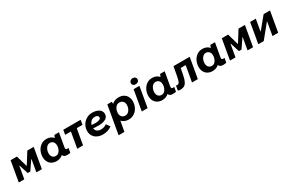

<svg xmlns="http://www.w3.org/2000/svg" viewBox="192 -2404 6403 4264"><g transform="rotate(-30 3393.0 -271.5)"><path d="M112 -520H274.2L355.4 -235.8H363L540.8 -520H704.2L614.2 0H473L526.4 -308.4H518.8L365.2 -82.8H298.6L225.4 -314H217.8L163.2 0H22Z M1152.2 -166.6 1171.4 -165.2 1203.2 -430.8Q1205.4 -438.8 1208.2 -450.2Q1218.2 -489 1235.2 -520H1352.6L1292.8 -182.8Q1285.6 -141.4 1292.6 -125.8Q1299.6 -110.2 1327.2 -110.2Q1346.6 -110.2 1362.4 -113.6L1343 -0.2Q1307 9.2 1261.8 9.2Q1187 9.2 1162.1 -34.6Q1137.2 -78.4 1152.2 -166.6ZM1258.8 -302.2Q1258.8 -219 1225.6 -147.3Q1192.4 -75.6 1131.4 -32.8Q1070.4 10 989.6 10Q921.6 10 870.1 -19Q818.6 -48 790.5 -100.8Q762.4 -153.6 762.4 -222.2Q762.4 -301.8 795.5 -372.9Q828.6 -444 889.9 -487.8Q951.2 -531.6 1031.4 -531.6Q1101.4 -531.6 1152.9 -502.3Q1204.4 -473 1231.6 -420.7Q1258.8 -368.4 1258.8 -302.2ZM917.4 -228.8Q917.4 -189.2 931.3 -159.7Q945.2 -130.2 970.8 -114.3Q996.4 -98.4 1031.6 -98.4Q1077.8 -98.4 1109.1 -128.5Q1140.4 -158.6 1155.5 -202.9Q1170.6 -247.2 1170.6 -288.4Q1170.6 -333.2 1154 -362Q1137.4 -390.8 1112.5 -404.1Q1087.6 -417.4 1061.8 -417.4Q1014.4 -417.4 981.9 -388Q949.4 -358.6 933.4 -314.8Q917.4 -271 917.4 -228.8Z M1462.8 -520H1907.8L1888 -402H1443ZM1669.8 0H1520.8L1597.6 -441.4H1746.6Z M1907.6 -227.2Q1907.6 -309.8 1947.4 -379.3Q1987.2 -448.8 2055.8 -488.9Q2124.4 -529 2206.6 -529Q2273.4 -529 2326.8 -509.5Q2380.2 -490 2410.8 -452.4Q2441.4 -414.8 2441.4 -361.2Q2441.4 -286.6 2373 -247.6Q2304.6 -208.6 2184.8 -208.6Q2102.4 -208.6 1995.2 -223L2007.4 -304.2Q2088 -292 2151.6 -292Q2218 -292 2257.9 -307.6Q2297.8 -323.2 2297.8 -355.2Q2297.8 -377 2287 -391.5Q2276.2 -406 2255 -413Q2233.8 -420 2204.2 -420Q2160.2 -420 2125.7 -395.4Q2091.2 -370.8 2071.9 -328.4Q2052.6 -286 2052.6 -235.8Q2052.6 -174 2091.8 -140.2Q2131 -106.4 2196.6 -106.4Q2237.2 -106.4 2275.3 -119.7Q2313.4 -133 2343.2 -154.8L2407.8 -61.6Q2369.2 -28.6 2307.1 -8.2Q2245 12.2 2177.8 12.2Q2099.8 12.2 2038.2 -17.6Q1976.6 -47.4 1942.1 -101.4Q1907.6 -155.4 1907.6 -227.2Z M2592 -520H2706.6Q2709.6 -502.2 2710.7 -468.4Q2711.8 -434.6 2708.8 -416L2650.6 -102H2669.2L2615.6 200H2466ZM2607.8 -218.6Q2607.8 -302.4 2641.6 -373.8Q2675.4 -445.2 2738.2 -488Q2801 -530.8 2884.2 -530.8Q2954 -530.8 3007.1 -501.8Q3060.2 -472.8 3089.3 -420Q3118.4 -367.2 3118.4 -298.6Q3118.4 -219 3084.1 -147.9Q3049.8 -76.8 2986.6 -33Q2923.4 10.8 2841.8 10.8Q2770 10.8 2717 -18.5Q2664 -47.8 2635.9 -100.1Q2607.8 -152.4 2607.8 -218.6ZM2963.4 -292Q2963.4 -331.6 2948.6 -361.1Q2933.8 -390.6 2906.5 -406.5Q2879.2 -422.4 2842.2 -422.4Q2793.6 -422.4 2760.5 -392.3Q2727.4 -362.2 2711.7 -317.9Q2696 -273.6 2696 -232.4Q2696 -187.6 2713.5 -158.8Q2731 -130 2757.1 -116.7Q2783.2 -103.4 2811.4 -103.4Q2861 -103.4 2895.5 -132.8Q2930 -162.2 2946.7 -205.8Q2963.4 -249.4 2963.4 -292Z M3266.2 -520H3415.2L3325.2 0H3176.2ZM3279.2 -659.4Q3279.2 -695.6 3304.7 -719.5Q3330.2 -743.4 3367.8 -743.4Q3406.6 -743.4 3429.9 -723.2Q3453.2 -703 3453.2 -672Q3453.2 -635.2 3427.6 -612.8Q3402 -590.4 3363.8 -590.4Q3325.6 -590.4 3302.4 -609.7Q3279.2 -629 3279.2 -659.4Z M3863.2 -166.6 3882.4 -165.2 3914.2 -430.8Q3916.4 -438.8 3919.2 -450.2Q3929.2 -489 3946.2 -520H4063.6L4003.8 -182.8Q3996.6 -141.4 4003.6 -125.8Q4010.6 -110.2 4038.2 -110.2Q4057.6 -110.2 4073.4 -113.6L4054 -0.2Q4018 9.2 3972.8 9.2Q3898 9.2 3873.1 -34.6Q3848.2 -78.4 3863.2 -166.6ZM3969.8 -302.2Q3969.8 -219 3936.6 -147.3Q3903.4 -75.6 3842.4 -32.8Q3781.4 10 3700.6 10Q3632.6 10 3581.1 -19Q3529.6 -48 3501.5 -100.8Q3473.4 -153.6 3473.4 -222.2Q3473.4 -301.8 3506.5 -372.9Q3539.6 -444 3600.9 -487.8Q3662.2 -531.6 3742.4 -531.6Q3812.4 -531.6 3863.9 -502.3Q3915.4 -473 3942.6 -420.7Q3969.8 -368.4 3969.8 -302.2ZM3628.4 -228.8Q3628.4 -189.2 3642.3 -159.7Q3656.2 -130.2 3681.8 -114.3Q3707.4 -98.4 3742.6 -98.4Q3788.8 -98.4 3820.1 -128.5Q3851.4 -158.6 3866.5 -202.9Q3881.6 -247.2 3881.6 -288.4Q3881.6 -333.2 3865 -362Q3848.4 -390.8 3823.5 -404.1Q3798.6 -417.4 3772.8 -417.4Q3725.4 -417.4 3692.9 -388Q3660.4 -358.6 3644.4 -314.8Q3628.4 -271 3628.4 -228.8Z M4101.6 -1.8 4122 -122.6Q4127.4 -118.6 4136.6 -116.5Q4145.8 -114.4 4155 -114.4Q4178.2 -114.4 4193.5 -130Q4208.8 -145.6 4221.6 -183.6Q4234.4 -221.6 4247.6 -294L4289.4 -520H4704.6L4613.6 0H4464.2L4534.8 -405H4407.2L4377.4 -248.6Q4357.8 -144.2 4329.2 -88.2Q4300.6 -32.2 4261.2 -11.1Q4221.8 10 4162.6 10Q4144.4 10 4129.9 7.1Q4115.4 4.2 4101.6 -1.8Z M5152.2 -166.6 5171.4 -165.2 5203.2 -430.8Q5205.4 -438.8 5208.2 -450.2Q5218.2 -489 5235.2 -520H5352.6L5292.8 -182.8Q5285.6 -141.4 5292.6 -125.8Q5299.6 -110.2 5327.2 -110.2Q5346.6 -110.2 5362.4 -113.6L5343 -0.2Q5307 9.2 5261.8 9.2Q5187 9.2 5162.1 -34.6Q5137.2 -78.4 5152.2 -166.6ZM5258.8 -302.2Q5258.8 -219 5225.6 -147.3Q5192.4 -75.6 5131.4 -32.8Q5070.4 10 4989.6 10Q4921.6 10 4870.1 -19Q4818.6 -48 4790.5 -100.8Q4762.4 -153.6 4762.4 -222.2Q4762.4 -301.8 4795.5 -372.9Q4828.6 -444 4889.9 -487.8Q4951.2 -531.6 5031.4 -531.6Q5101.4 -531.6 5152.9 -502.3Q5204.4 -473 5231.6 -420.7Q5258.8 -368.4 5258.8 -302.2ZM4917.4 -228.8Q4917.4 -189.2 4931.3 -159.7Q4945.2 -130.2 4970.8 -114.3Q4996.4 -98.4 5031.6 -98.4Q5077.8 -98.4 5109.1 -128.5Q5140.4 -158.6 5155.5 -202.9Q5170.6 -247.2 5170.6 -288.4Q5170.6 -333.2 5154 -362Q5137.4 -390.8 5112.5 -404.1Q5087.6 -417.4 5061.8 -417.4Q5014.4 -417.4 4981.9 -388Q4949.4 -358.6 4933.4 -314.8Q4917.4 -271 4917.4 -228.8Z M5528 -520H5690.2L5771.4 -235.8H5779L5956.8 -520H6120.2L6030.2 0H5889L5942.4 -308.4H5934.8L5781.2 -82.8H5714.6L5641.4 -314H5633.8L5579.2 0H5438Z M6254 -520H6399.4L6347 -219.2H6352.8L6601 -520H6764L6674 0H6527.4L6586.4 -340H6580.6L6303.2 0H6164Z"/></g></svg>

Font: Fixel Italic Variable Display Thin
Style: Italic
Weight: 100
Italic angle: -10°
Designer: AlfaBravo + MacPaw
Foundry: Kyrylo Tkachov, Marchela Mozhyna, Serhii Makarenko, Maria Weinstein, Zakhar Kryvoshyya
Version: Version 1.210;Glyphs 3.2 (3217)